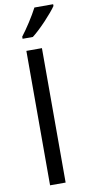

<svg xmlns="http://www.w3.org/2000/svg" viewBox="-107 -1030 491 1069"><g transform="rotate(-10 138.5 -495.0)"><path d="M277 -980V-990H171C148 -945 105 -879 76 -842V-830H134C181 -866 252 -943 277 -980ZM173 0V-760H85V0Z"/></g></svg>

Font: Noto Sans Nandinagari
Style: Regular
Weight: 400
Designer: Ek Type
Foundry: Ek Type
Version: Version 1.002